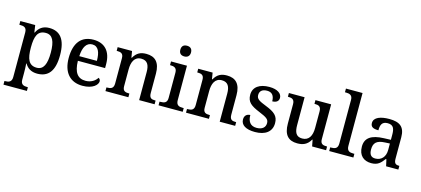

<svg xmlns="http://www.w3.org/2000/svg" viewBox="-72 -1391 4941 2256"><g transform="rotate(15 2398.5 -263.0)"><path d="M17 237H302V192H294C254 192 215 184 215 125V40C215 13 214 -34 211 -73H215C244 -23 290 10 365 10C498 10 570 -75 570 -268C570 -461 498 -546 366 -546C288 -546 242 -508 213 -449H209L196 -536H15V-491H27C69 -491 105 -482 105 -422V122C105 183 66 192 26 192H17ZM342 -56C244 -56 215 -130 215 -268C215 -409 244 -479 342 -479C424 -479 457 -408 457 -269C457 -130 424 -56 342 -56Z M915 10C1041 10 1099 -50 1099 -93C1099 -112 1087 -125 1076 -130C1052 -91 1004 -56 935 -56C841 -56 792 -117 789 -260H1120V-307C1120 -465 1038 -547 905 -547C758 -547 676 -451 676 -264C676 -91 763 10 915 10ZM1005 -317H791C796 -429 835 -490 904 -490C978 -490 1005 -421 1005 -317Z M1194 0H1473V-45H1468C1424 -45 1391 -53 1391 -112V-317C1391 -402 1419 -477 1503 -477C1578 -477 1604 -427 1604 -341V0H1792V-45H1787C1742 -45 1714 -54 1714 -117V-352C1714 -488 1653 -547 1547 -547C1480 -547 1431 -527 1392 -458H1387L1374 -536H1199V-491H1204C1248 -491 1281 -482 1281 -424V-116C1281 -54 1246 -45 1201 -45H1194Z M1983 -633C2018 -633 2048 -651 2048 -698C2048 -746 2018 -763 1983 -763C1946 -763 1918 -746 1918 -698C1918 -651 1946 -633 1983 -633ZM1840 0H2134V-45H2121C2077 -45 2042 -55 2042 -117V-536H1848V-491H1853C1896 -491 1932 -481 1932 -423V-113C1932 -55 1896 -45 1853 -45H1840Z M2174 0H2453V-45H2448C2404 -45 2371 -53 2371 -112V-317C2371 -402 2399 -477 2483 -477C2558 -477 2584 -427 2584 -341V0H2772V-45H2767C2722 -45 2694 -54 2694 -117V-352C2694 -488 2633 -547 2527 -547C2460 -547 2411 -527 2372 -458H2367L2354 -536H2179V-491H2184C2228 -491 2261 -482 2261 -424V-116C2261 -54 2226 -45 2181 -45H2174Z M3014 10C3138 10 3217 -46 3217 -151C3217 -239 3168 -277 3062 -319C2973 -354 2939 -372 2939 -421C2939 -466 2967 -496 3030 -496C3089 -496 3118 -458 3118 -391C3169 -391 3196 -415 3196 -453C3196 -503 3146 -546 3043 -546C2926 -546 2848 -495 2848 -400C2848 -310 2898 -275 3004 -231C3098 -192 3126 -174 3126 -127C3126 -77 3090 -42 3020 -42C2941 -42 2911 -95 2911 -169C2881 -169 2841 -153 2841 -98C2841 -29 2903 10 3014 10Z M3528 10C3594 10 3649 -8 3688 -78H3693L3708 0H3878V-45H3874C3831 -45 3796 -52 3796 -111V-536H3605V-491H3609C3652 -491 3686 -483 3686 -421V-219C3686 -123 3651 -60 3570 -60C3495 -60 3473 -111 3473 -198V-536H3282V-491H3285C3330 -491 3363 -481 3363 -422V-186C3363 -50 3420 10 3528 10Z M3916 0H4210V-45H4197C4153 -45 4118 -55 4118 -117V-760H3916V-715H3929C3968 -715 4008 -706 4008 -649V-117C4008 -55 3973 -45 3929 -45H3916Z M4428 10C4509 10 4540 -26 4582 -81H4590L4608 0H4757V-45H4754C4709 -45 4692 -61 4692 -117V-375C4692 -501 4629 -547 4502 -547C4399 -547 4315 -519 4315 -449C4315 -402 4347 -385 4411 -385C4411 -449 4426 -494 4496 -494C4570 -494 4582 -446 4582 -373V-315L4499 -312C4347 -307 4273 -257 4273 -151C4273 -41 4339 10 4428 10ZM4460 -55C4409 -55 4386 -86 4386 -146C4386 -223 4420 -263 4524 -267L4582 -270V-191C4582 -108 4534 -55 4460 -55Z"/></g></svg>

Font: Noto Serif Georgian Medium
Style: Regular
Weight: 500
Designer: Monotype Design Team, Akaki Razmadze
Foundry: Google LLC
Version: Version 2.003